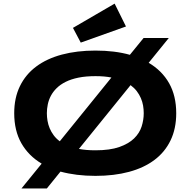

<svg xmlns="http://www.w3.org/2000/svg" viewBox="-20 -973 1073 1082"><path d="M973.1 -335Q973.1 -248.5 941.4 -182.4Q909.7 -116.2 850.6 -71.8Q791.5 -27.3 707.3 -4.6Q623 18.1 518.1 18.1Q462.9 18.1 413.8 12Q364.7 5.9 320.8 -5.9L244.1 88.9H101.1L214.8 -50.8Q140.6 -95.2 100.3 -166Q60.1 -236.8 60.1 -335Q60.1 -421.4 92.3 -487.5Q124.5 -553.7 184.1 -598.1Q243.7 -642.6 328.4 -665.3Q413.1 -688 518.1 -688Q627 -688 711.9 -664.1L789.1 -758.8H931.2L817.9 -619.1Q892.6 -575.2 932.9 -504.2Q973.1 -433.1 973.1 -335ZM790 -335Q790 -356.4 786.4 -377.9Q782.7 -399.4 773.9 -419.9Q765.1 -440.4 751 -459Q736.8 -477.5 715.8 -493.2L424.8 -133.8Q445.3 -129.9 468.5 -127.9Q491.7 -126 518.1 -126Q599.6 -126 652.3 -144.5Q705.1 -163.1 735.6 -192.9Q766.1 -222.7 778.1 -260Q790 -297.4 790 -335ZM244.1 -335Q244.1 -313.5 247.8 -292Q251.5 -270.5 260 -250Q268.6 -229.5 282.5 -210.7Q296.4 -191.9 316.9 -176.8L607.9 -536.1Q588.4 -540 565.9 -542Q543.5 -543.9 518.1 -543.9Q463.4 -543.9 421.9 -535.4Q380.4 -526.9 350.1 -511.7Q319.8 -496.6 299.3 -476.3Q278.8 -456.1 266.6 -432.9Q254.4 -409.7 249.3 -384.5Q244.1 -359.4 244.1 -335ZM689.9 -823.7 435.1 -732.9 391.1 -815.9 626 -952.6Z"/></svg>

Font: REH Gaming
Style: Gaming
Weight: 700
Designer: Astigmatic (AOETI)
Foundry: Astigmatic (AOETI)
Version: Version 1.001 2011